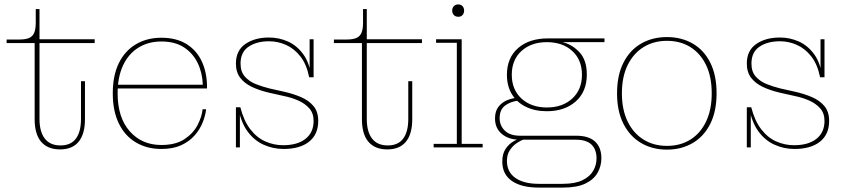

<svg xmlns="http://www.w3.org/2000/svg" viewBox="-20 -668 3845 870"><path d="M252 9Q196 9 166.5 -25.5Q137 -60 137 -128V-473H10V-489H69Q96 -489 112 -496Q128 -503 135 -519.5Q142 -536 142 -564V-627H159V-129Q159 -71 183 -40Q207 -9 254 -9Q301 -9 324 -40Q347 -71 347 -129V-300H365V-128Q365 -61 336.5 -26Q308 9 252 9ZM159 -473V-490H409V-473Z M711 7Q646 7 596 -22.5Q546 -52 518.5 -108.5Q491 -165 491 -245Q491 -326 518.5 -382Q546 -438 596 -467.5Q646 -497 711 -497V-480Q652 -480 607 -452Q562 -424 537.5 -371.5Q513 -319 513 -245Q513 -135 568 -73Q623 -11 711 -11Q776 -11 816 -37.5Q856 -64 875.5 -102Q895 -140 898 -173H914Q911 -145 898.5 -113.5Q886 -82 862 -54.5Q838 -27 801 -10Q764 7 711 7ZM507 -267V-284H899L918 -273V-267ZM899 -284Q897 -339 875.5 -383Q854 -427 813.5 -453.5Q773 -480 711 -480V-497Q779 -497 825 -468.5Q871 -440 894.5 -389.5Q918 -339 918 -273Z M1265 7Q1217 7 1174 -12.5Q1131 -32 1101 -73.5Q1071 -115 1059 -182H1069Q1085 -120 1114.5 -82Q1144 -44 1182.5 -27Q1221 -10 1263 -10Q1328 -10 1364.5 -39Q1401 -68 1401 -120Q1401 -155 1381.5 -177Q1362 -199 1331.5 -212.5Q1301 -226 1266 -233L1199 -248Q1156 -258 1122 -274Q1088 -290 1068.5 -315.5Q1049 -341 1049 -380Q1049 -439 1091.5 -468.5Q1134 -498 1199 -498Q1244 -498 1284.5 -480Q1325 -462 1354 -422.5Q1383 -383 1391 -318H1381Q1369 -377 1341 -412.5Q1313 -448 1276 -464.5Q1239 -481 1199 -481Q1143 -481 1106.5 -456.5Q1070 -432 1070 -380Q1070 -343 1089.5 -321Q1109 -299 1139 -287Q1169 -275 1202 -267L1269 -252Q1309 -243 1344 -228Q1379 -213 1400.5 -187.5Q1422 -162 1422 -120Q1422 -59 1380.5 -26Q1339 7 1265 7ZM1049 0V-182H1059L1067 -167V0ZM1391 -318 1383 -333V-490H1401V-318Z M1735 9Q1679 9 1649.5 -25.5Q1620 -60 1620 -128V-473H1493V-489H1552Q1579 -489 1595 -496Q1611 -503 1618 -519.5Q1625 -536 1625 -564V-627H1642V-129Q1642 -71 1666 -40Q1690 -9 1737 -9Q1784 -9 1807 -40Q1830 -71 1830 -129V-300H1848V-128Q1848 -61 1819.5 -26Q1791 9 1735 9ZM1642 -473V-490H1892V-473Z M1945 0V-16H2050V-474H1956V-490H2072V-16H2167V0ZM2057 -592Q2044 -592 2036.5 -600Q2029 -608 2029 -620Q2029 -632 2036.5 -640Q2044 -648 2056 -648Q2069 -648 2076 -640Q2083 -632 2083 -620Q2083 -608 2076 -600Q2069 -592 2057 -592Z M2421 182Q2343 182 2299.5 152Q2256 122 2256 64Q2256 29 2271 6.5Q2286 -16 2308.5 -28.5Q2331 -41 2351 -45L2354 -36Q2340 -32 2322 -20Q2304 -8 2290.5 12Q2277 32 2277 61Q2277 111 2315 138Q2353 165 2422 165H2529Q2586 165 2619.5 148.5Q2653 132 2668 106Q2683 80 2683 50Q2683 9 2660 -13Q2637 -35 2589 -35H2335Q2285 -35 2254 -61Q2223 -87 2223 -131Q2223 -164 2238.5 -184Q2254 -204 2278 -214Q2302 -224 2327 -225L2329 -212Q2293 -208 2268.5 -189.5Q2244 -171 2244 -133Q2244 -99 2267.5 -76Q2291 -53 2337 -53H2591Q2648 -53 2676.5 -26.5Q2705 0 2705 49Q2705 84 2688 114.5Q2671 145 2633 163.5Q2595 182 2531 182ZM2458 -164Q2404 -164 2363 -184Q2322 -204 2299.5 -241Q2277 -278 2277 -329Q2277 -406 2327.5 -450Q2378 -494 2463 -494L2529 -477Q2572 -467 2605.5 -431.5Q2639 -396 2639 -330Q2639 -253 2589 -208.5Q2539 -164 2458 -164ZM2458 -181Q2529 -181 2573 -221.5Q2617 -262 2617 -329Q2617 -397 2573 -437Q2529 -477 2458 -477Q2387 -477 2343 -437Q2299 -397 2299 -329Q2299 -262 2343 -221.5Q2387 -181 2458 -181ZM2529 -477 2463 -494H2719V-477Z M3002 10Q2936 10 2885 -20Q2834 -50 2805 -107Q2776 -164 2776 -245Q2776 -327 2805 -384Q2834 -441 2885 -470.5Q2936 -500 3002 -500Q3068 -500 3119 -470.5Q3170 -441 3198.5 -384Q3227 -327 3227 -245Q3227 -164 3198.5 -107Q3170 -50 3119 -20Q3068 10 3002 10ZM3002 -7Q3063 -7 3108.5 -35.5Q3154 -64 3179.5 -117.5Q3205 -171 3205 -245Q3205 -320 3179.5 -373Q3154 -426 3108.5 -454.5Q3063 -483 3002 -483Q2942 -483 2896 -454.5Q2850 -426 2824 -373Q2798 -320 2798 -245Q2798 -171 2824 -117.5Q2850 -64 2896 -35.5Q2942 -7 3002 -7Z M3580 7Q3532 7 3489 -12.5Q3446 -32 3416 -73.5Q3386 -115 3374 -182H3384Q3400 -120 3429.5 -82Q3459 -44 3497.5 -27Q3536 -10 3578 -10Q3643 -10 3679.5 -39Q3716 -68 3716 -120Q3716 -155 3696.5 -177Q3677 -199 3646.5 -212.5Q3616 -226 3581 -233L3514 -248Q3471 -258 3437 -274Q3403 -290 3383.5 -315.5Q3364 -341 3364 -380Q3364 -439 3406.5 -468.5Q3449 -498 3514 -498Q3559 -498 3599.5 -480Q3640 -462 3669 -422.5Q3698 -383 3706 -318H3696Q3684 -377 3656 -412.5Q3628 -448 3591 -464.5Q3554 -481 3514 -481Q3458 -481 3421.5 -456.5Q3385 -432 3385 -380Q3385 -343 3404.5 -321Q3424 -299 3454 -287Q3484 -275 3517 -267L3584 -252Q3624 -243 3659 -228Q3694 -213 3715.5 -187.5Q3737 -162 3737 -120Q3737 -59 3695.5 -26Q3654 7 3580 7ZM3364 0V-182H3374L3382 -167V0ZM3706 -318 3698 -333V-490H3716V-318Z"/></svg>

Font: Montagu Slab 144pt Thin
Style: Regular
Weight: 250
Version: Version 1.000